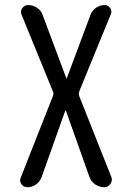

<svg xmlns="http://www.w3.org/2000/svg" viewBox="-20 -540 540 779"><path d="M90.8 219.7Q76.2 219.7 66.9 207Q57.6 194.3 64.5 179.7L194.3 -149.4Q199.2 -160.2 194.3 -169.9L67.4 -480.5Q61.5 -494.1 70.3 -506.8Q79.1 -519.5 93.8 -519.5Q113.3 -519.5 130.4 -508.3Q147.5 -497.1 153.3 -478.5L249 -222.7Q249 -221.7 250 -221.7Q251 -221.7 251 -222.7L347.7 -481.4Q354.5 -498 370.1 -508.8Q385.7 -519.5 404.3 -519.5Q418.9 -519.5 427.2 -507.3Q435.5 -495.1 429.7 -482.4L301.8 -169.9Q297.9 -160.2 301.8 -149.4L431.6 177.7Q437.5 192.4 428.2 206.1Q418.9 219.7 403.3 219.7Q383.8 219.7 366.7 208.5Q349.6 197.3 342.8 177.7L247.1 -91.8H246.1H245.1L148.4 179.7Q141.6 197.3 126 208.5Q110.4 219.7 90.8 219.7Z"/></svg>

Font: Rounded-X Mgen+ 1mn regular
Style: Regular
Weight: 400
Designer: [Source Han Sans]
Ryoko NISHIZUKA  (kana & ideographs); Paul D. Hunt (Latin, Greek & Cyrillic); Wenlong ZHANG  (bopomofo
Version: Version 1.059.20150602